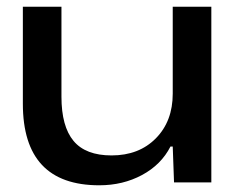

<svg xmlns="http://www.w3.org/2000/svg" viewBox="-20 -549 709 578"><path d="M278.8 8.8Q48.8 8.8 48.8 -236.8V-528.8H165V-257.8Q165 -168.5 201.4 -124.8Q237.8 -81.1 315.9 -81.1Q398.4 -81.1 449.2 -132.6Q500 -184.1 500 -267.1V-528.8H616.2V0H503.9L500 -107.9H493.2Q465.3 -53.2 407.7 -22.2Q350.1 8.8 278.8 8.8Z"/></svg>

Font: Lumene Sans Expanded Medium
Style: Regular
Weight: 500
Width: 7
Designer: Deni Anggara
Version: Version 1.003;Glyphs 3.1.2 (3151)